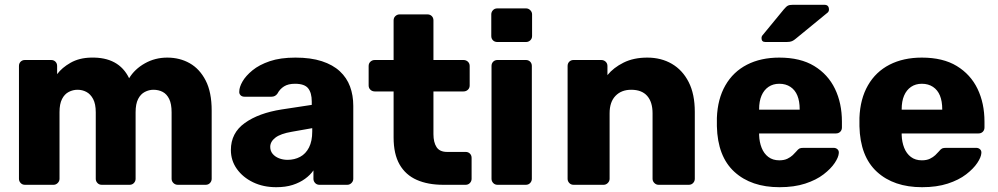

<svg xmlns="http://www.w3.org/2000/svg" viewBox="-20 -770 4157 800"><path d="M84 0Q73 0 66 -7.5Q59 -15 59 -25V-495Q59 -506 66 -513Q73 -520 84 -520H193Q204 -520 211 -513Q218 -506 218 -495V-461Q238 -488 274 -508.5Q310 -529 359 -530Q475 -533 518 -444Q541 -482 583.5 -506Q626 -530 677 -530Q729 -530 770.5 -506.5Q812 -483 837 -434.5Q862 -386 862 -309V-25Q862 -15 855 -7.5Q848 0 837 0H721Q710 0 702.5 -7.5Q695 -15 695 -25V-302Q695 -337 685 -357.5Q675 -378 658 -387Q641 -396 619 -396Q601 -396 583.5 -387Q566 -378 555.5 -357.5Q545 -337 545 -302V-25Q545 -15 538 -7.5Q531 0 520 0H404Q393 0 386 -7.5Q379 -15 379 -25V-302Q379 -337 368 -357.5Q357 -378 340 -387Q323 -396 303 -396Q284 -396 266.5 -387Q249 -378 238.5 -357.5Q228 -337 228 -303V-25Q228 -15 220.5 -7.5Q213 0 203 0Z M1131 10Q1077 10 1034.5 -10.5Q992 -31 967 -66Q942 -101 942 -145Q942 -216 1000 -257.5Q1058 -299 1154 -314L1279 -333V-347Q1279 -383 1264 -402Q1249 -421 1209 -421Q1181 -421 1163.5 -410Q1146 -399 1136 -380Q1127 -367 1111 -367H999Q988 -367 982 -373.5Q976 -380 977 -389Q977 -407 990.5 -430.5Q1004 -454 1032 -477Q1060 -500 1104 -515Q1148 -530 1211 -530Q1275 -530 1321 -515Q1367 -500 1396 -473Q1425 -446 1438.5 -409.5Q1452 -373 1452 -329V-25Q1452 -15 1444.5 -7.5Q1437 0 1427 0H1311Q1300 0 1293 -7.5Q1286 -15 1286 -25V-60Q1273 -41 1251 -25Q1229 -9 1199.5 0.5Q1170 10 1131 10ZM1178 -104Q1207 -104 1230.5 -116.5Q1254 -129 1267.5 -155.5Q1281 -182 1281 -222V-236L1196 -221Q1149 -213 1127.5 -196.5Q1106 -180 1106 -158Q1106 -141 1116 -129Q1126 -117 1142.5 -110.5Q1159 -104 1178 -104Z M1827 0Q1763 0 1716.5 -20.5Q1670 -41 1645 -84.5Q1620 -128 1620 -197V-389H1542Q1531 -389 1523.5 -396Q1516 -403 1516 -414V-495Q1516 -506 1523.5 -513Q1531 -520 1542 -520H1620V-685Q1620 -696 1627.5 -703Q1635 -710 1645 -710H1761Q1772 -710 1779 -703Q1786 -696 1786 -685V-520H1911Q1922 -520 1929.5 -513Q1937 -506 1937 -495V-414Q1937 -403 1929.5 -396Q1922 -389 1911 -389H1786V-211Q1786 -177 1799 -157Q1812 -137 1843 -137H1920Q1931 -137 1938 -130Q1945 -123 1945 -112V-25Q1945 -15 1938 -7.5Q1931 0 1920 0Z M2053 0Q2042 0 2035 -7.5Q2028 -15 2028 -25V-495Q2028 -506 2035 -513Q2042 -520 2053 -520H2171Q2182 -520 2189 -513Q2196 -506 2196 -495V-25Q2196 -15 2189 -7.5Q2182 0 2171 0ZM2052 -595Q2041 -595 2034 -602Q2027 -609 2027 -620V-710Q2027 -720 2034 -727.5Q2041 -735 2052 -735H2172Q2182 -735 2189.5 -727.5Q2197 -720 2197 -710V-620Q2197 -609 2189.5 -602Q2182 -595 2172 -595Z M2370 0Q2359 0 2352 -7.5Q2345 -15 2345 -25V-495Q2345 -506 2352 -513Q2359 -520 2370 -520H2485Q2496 -520 2503.5 -513Q2511 -506 2511 -495V-457Q2536 -488 2578 -509Q2620 -530 2677 -530Q2735 -530 2779.5 -504Q2824 -478 2849.5 -428Q2875 -378 2875 -304V-25Q2875 -15 2868 -7.5Q2861 0 2850 0H2724Q2714 0 2706.5 -7.5Q2699 -15 2699 -25V-298Q2699 -345 2676.5 -370.5Q2654 -396 2610 -396Q2569 -396 2544.5 -370.5Q2520 -345 2520 -298V-25Q2520 -15 2512.5 -7.5Q2505 0 2495 0Z M3228 10Q3110 10 3040 -54Q2970 -118 2967 -244Q2967 -251 2967 -262Q2967 -273 2967 -279Q2970 -358 3002.5 -414.5Q3035 -471 3092.5 -500.5Q3150 -530 3227 -530Q3315 -530 3372.5 -495Q3430 -460 3459 -400Q3488 -340 3488 -263V-239Q3488 -228 3481 -221Q3474 -214 3463 -214H3143Q3143 -213 3143 -211Q3143 -209 3143 -207Q3144 -178 3153.5 -154Q3163 -130 3181.5 -116Q3200 -102 3227 -102Q3247 -102 3260.5 -108.5Q3274 -115 3283 -123.5Q3292 -132 3297 -138Q3306 -149 3311.5 -151.5Q3317 -154 3329 -154H3453Q3463 -154 3469.5 -148Q3476 -142 3475 -132Q3474 -115 3458 -91Q3442 -67 3411.5 -43.5Q3381 -20 3335 -5Q3289 10 3228 10ZM3143 -313H3312V-315Q3312 -348 3302.5 -371.5Q3293 -395 3273.5 -408Q3254 -421 3227 -421Q3201 -421 3182 -408Q3163 -395 3153 -371.5Q3143 -348 3143 -315ZM3169 -595Q3153 -595 3153 -611Q3153 -619 3158 -624L3246 -731Q3256 -743 3263 -746.5Q3270 -750 3283 -750H3415Q3434 -750 3434 -730Q3434 -723 3429 -718L3296 -609Q3288 -602 3280 -598.5Q3272 -595 3258 -595Z M3822 10Q3704 10 3634 -54Q3564 -118 3561 -244Q3561 -251 3561 -262Q3561 -273 3561 -279Q3564 -358 3596.5 -414.5Q3629 -471 3686.5 -500.5Q3744 -530 3821 -530Q3909 -530 3966.5 -495Q4024 -460 4053 -400Q4082 -340 4082 -263V-239Q4082 -228 4075 -221Q4068 -214 4057 -214H3737Q3737 -213 3737 -211Q3737 -209 3737 -207Q3738 -178 3747.5 -154Q3757 -130 3775.5 -116Q3794 -102 3821 -102Q3841 -102 3854.5 -108.5Q3868 -115 3877 -123.5Q3886 -132 3891 -138Q3900 -149 3905.5 -151.5Q3911 -154 3923 -154H4047Q4057 -154 4063.5 -148Q4070 -142 4069 -132Q4068 -115 4052 -91Q4036 -67 4005.5 -43.5Q3975 -20 3929 -5Q3883 10 3822 10ZM3737 -313H3906V-315Q3906 -348 3896.5 -371.5Q3887 -395 3867.5 -408Q3848 -421 3821 -421Q3795 -421 3776 -408Q3757 -395 3747 -371.5Q3737 -348 3737 -315Z"/></svg>

Font: DVN-Rubik
Style: Bold
Weight: 700
Designer: Hubert and Fischer
Foundry: Hubert & Fischer
Version: Version 2.102